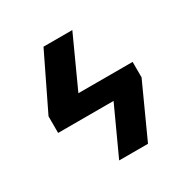

<svg xmlns="http://www.w3.org/2000/svg" viewBox="-160 -853 979 997"><g transform="rotate(-30 329.5 -354.0)"><path d="M590.8 -315.4 447.3 0H274.4L403.8 -282.2H71.3V-381.8L229.5 -708H402.3L265.6 -408.2H590.8Z"/></g></svg>

Font: Pretendard Std ExtraBold
Style: Regular
Weight: 800
Designer: Base glyphs from Inter by Rasmus Andersson; Hangeul glyphs from Noto Sans CJK(Source Han Sans) by Jang Soo-young and Kan
Foundry: Kil Hyung-jin
Version: Version 1.309